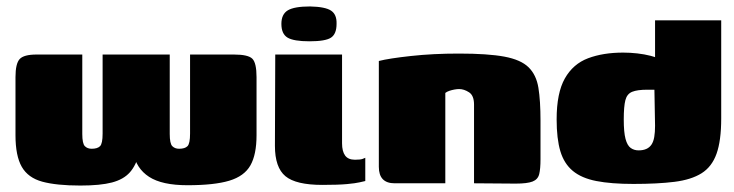

<svg xmlns="http://www.w3.org/2000/svg" viewBox="-20 -568 2276 595"><path d="M229 7Q155 7 111 -5Q67 -17 47.5 -51Q28 -85 28 -149V-329Q28 -371 41 -385Q54 -399 93 -399H235V-153Q235 -123 243 -115Q251 -107 264 -107Q282 -107 290 -115Q298 -123 298 -154V-399H506V-153Q506 -123 514 -115Q522 -107 535 -107Q553 -107 561 -115Q569 -123 569 -154V-399H705Q749 -399 762 -386Q775 -373 775 -329V-149Q775 -89 756 -55.5Q737 -22 690.5 -8Q644 6 561 6Q482 6 442 -20Q402 -46 393 -95H412Q402 -56 382.5 -34Q363 -12 327 -2.5Q291 7 229 7Z M979 5Q897 5 864.5 -22Q832 -49 832 -116L833 -399H1040V-124Q1040 -99 1049.5 -86Q1059 -73 1080 -73Q1097 -73 1103.5 -75.5Q1110 -78 1112 -79V-7Q1107 -6 1094.5 -3Q1082 0 1055 2.5Q1028 5 979 5ZM939 -440Q890 -440 871 -451.5Q852 -463 852 -494Q852 -524 872 -536Q892 -548 941 -548Q988 -547 1006 -535Q1024 -523 1023 -494Q1023 -463 1006 -451.5Q989 -440 939 -440Z M1203 0Q1154 0 1154 -51V-379Q1185 -387 1253.5 -394.5Q1322 -402 1402 -402Q1492 -402 1543 -392.5Q1594 -383 1618 -359.5Q1642 -336 1648.5 -296Q1655 -256 1655 -194V-75Q1655 -45 1651 -28.5Q1647 -12 1630.5 -5.5Q1614 1 1578 1L1449 0V-244Q1449 -272 1433.5 -282Q1418 -292 1403 -292Q1396 -292 1388 -290.5Q1380 -289 1372.5 -286.5Q1365 -284 1360 -280V0Z M1705 -198Q1705 -280 1730.5 -325Q1756 -370 1802.5 -387.5Q1849 -405 1911 -405Q1933 -405 1955 -402.5Q1977 -400 1996.5 -395Q2016 -390 2031.5 -383Q2047 -376 2057 -367L2010 -349V-505H2215V-201Q2215 -132 2200.5 -91.5Q2186 -51 2154 -31Q2122 -11 2070 -4.5Q2018 2 1943 2Q1874 2 1828 -7Q1782 -16 1755 -38.5Q1728 -61 1716.5 -99.5Q1705 -138 1705 -198ZM1959 -102Q1973 -102 1983 -106.5Q1993 -111 1999 -120Q2005 -129 2007.5 -143.5Q2010 -158 2010 -178L2008 -290Q2006 -290 2003 -290Q2000 -290 1996 -290Q1992 -290 1986 -290Q1955 -290 1939 -283.5Q1923 -277 1918 -257.5Q1913 -238 1913 -198Q1913 -158 1918.5 -137.5Q1924 -117 1934.5 -109.5Q1945 -102 1959 -102Z"/></svg>

Font: Genos Thin Black
Style: Regular
Weight: 900
Version: Version 1.010